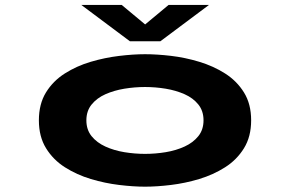

<svg xmlns="http://www.w3.org/2000/svg" viewBox="-20 -726 1140 758"><path d="M552.5 11Q506.5 11 450.5 4.2Q394.5 -2.5 338.8 -19.2Q283 -36 236.5 -65.5Q190 -95 161.8 -140.8Q133.5 -186.5 133.5 -251Q133.5 -315.5 161.5 -361Q189.5 -406.5 236 -436Q282.5 -465.5 338.2 -482Q394 -498.5 450 -505.2Q506 -512 552.5 -512Q599 -512 654.8 -505.5Q710.5 -499 766.2 -482.2Q822 -465.5 868.5 -436Q915 -406.5 943.2 -361Q971.5 -315.5 971.5 -251Q971.5 -186.5 943.2 -140.8Q915 -95 868.5 -65.5Q822 -36 766.2 -19.2Q710.5 -2.5 654.8 4.2Q599 11 552.5 11ZM552.5 -118.5Q593.5 -118.5 634.2 -125.2Q675 -132 708.8 -147.5Q742.5 -163 763 -188.5Q783.5 -214 783.5 -251Q783.5 -288 763 -313.5Q742.5 -339 708.8 -354Q675 -369 634.2 -375.8Q593.5 -382.5 552.5 -382.5Q512 -382.5 471 -375.8Q430 -369 396.2 -354Q362.5 -339 341.8 -313.5Q321 -288 321 -251Q321 -214 341.5 -188.5Q362 -163 396 -147.5Q430 -132 471 -125.2Q512 -118.5 552.5 -118.5ZM301 -706.5H460.5L553 -629.5L645.5 -706.5H805L613 -563H493Z"/></svg>

Font: Trispace Expanded
Style: Bold
Weight: 700
Width: 7
Designer: Tyler Finck
Foundry: Etcetera Type Company
Version: Version 1.210; ttfautohint (v1.8.3)